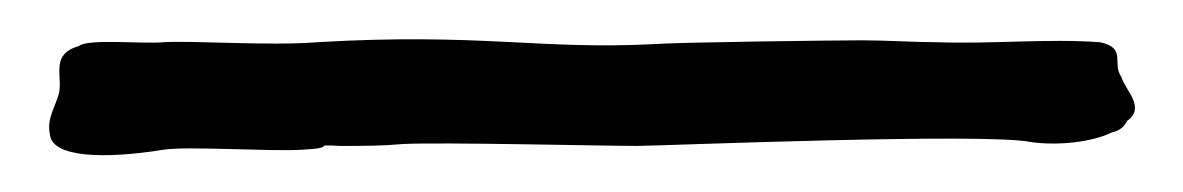

<svg xmlns="http://www.w3.org/2000/svg" viewBox="-20 -65 616 100"><path d="M559 4C564 3 566 0 567 -2C577 -9 566 -18 564 -25C559 -32 567 -40 553 -43C526 -45 497 -42 468 -43C457 -43 442 -44 429 -44C415 -44 333 -43 320 -42C261 -39 230 -48 145 -43C120 -41 80 -44 65 -43C54 -42 26 -45 21 -41C7 -37 12 -27 11 -18C10 -11 4 -4 6 5C7 17 34 18 65 13C77 11 121 14 137 13C157 12 141 10 157 11C170 11 179 11 190 10C211 9 293 11 312 11C323 11 494 4 517 9C531 11 549 9 559 4Z"/></svg>

Font: FuturaRener
Style: Regular
Weight: 400
Designer: BSozoo
Foundry: BSozoo
Version: Version 1.0